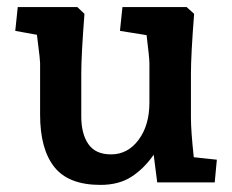

<svg xmlns="http://www.w3.org/2000/svg" viewBox="-20 -514 655 541"><path d="M93 -191V-336Q93 -346 87 -392L84 -416L23 -427L30 -494H198L218 -475Q209 -360 209 -306V-186Q209 -137 229 -108Q249 -79 293 -79Q340 -79 370.5 -120Q401 -161 401 -225V-336Q401 -351 393 -415L318 -427L325 -494H506L527 -475Q518 -360 518 -306V-182Q518 -145 526 -71L591 -64L585 0H423L413 -78Q386 -39 350.5 -16Q315 7 263 7Q173 7 133 -43.5Q93 -94 93 -191Z"/></svg>

Font: Andada Pro
Style: Bold
Weight: 700
Designer: Carolina Giovagnoli
Foundry: Huerta Tipografica
Version: Version 3.005; ttfautohint (v1.8.4)